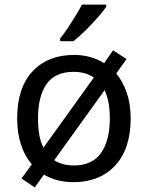

<svg xmlns="http://www.w3.org/2000/svg" viewBox="-20 -786 645 839"><path d="M551 -269Q551 -136 483.5 -63Q416 10 301 10Q228 10 172 -23L132 33L74 -6L119 -68Q88 -104 71.5 -154.5Q55 -205 55 -269Q55 -402 122 -474Q189 -546 304 -546Q377 -546 435 -510L474 -566L533 -528L488 -465Q517 -430 534 -380.5Q551 -331 551 -269ZM146 -269Q146 -231 151.5 -198.5Q157 -166 170 -141L390 -447Q354 -472 302 -472Q220 -472 183 -418Q146 -364 146 -269ZM460 -269Q460 -343 437 -392L217 -86Q251 -63 303 -63Q384 -63 422 -118.5Q460 -174 460 -269ZM444 -766V-756Q432 -738 407 -709.5Q382 -681 353 -652.5Q324 -624 301 -606H243V-618Q258 -636 275.5 -662.5Q293 -689 310 -716.5Q327 -744 338 -766Z"/></svg>

Font: Noto IKEA Arabic
Style: Regular
Weight: 400
Designer: Monotype Design Team
Foundry: Monotype Imaging Inc.
Version: Version 1.200